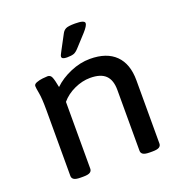

<svg xmlns="http://www.w3.org/2000/svg" viewBox="-130 -829 887 942"><g transform="rotate(-20 313.5 -358.0)"><path d="M132 2Q107 2 97 -4.5Q87 -11 87 -23V-365Q87 -428 81.5 -457Q76 -486 76 -496Q76 -506 90.5 -511.5Q105 -517 122.5 -519Q140 -521 149 -521Q164 -521 170.5 -505.5Q177 -490 184 -452Q219 -486 270.5 -508Q322 -530 373 -530Q460 -530 506 -484.5Q552 -439 552 -353V-23Q552 -11 542 -4.5Q532 2 507 2H493Q468 2 458 -4.5Q448 -11 448 -23V-341Q448 -392 422.5 -417Q397 -442 342 -442Q301 -442 259.5 -423Q218 -404 191 -372V-23Q191 -11 181 -4.5Q171 2 146 2ZM271 -575Q244 -575 244 -588Q244 -593 247.5 -599.5Q251 -606 256 -616L296 -691Q303 -705 315.5 -711.5Q328 -718 364 -718Q414 -718 414 -702Q414 -689 389 -661L334 -601Q319 -584 306.5 -579.5Q294 -575 271 -575Z"/></g></svg>

Font: Asap Semi Expanded Medium
Style: Regular
Weight: 500
Width: 6
Designer: Pablo Cosgaya
Foundry: Omnibus-Type
Version: Version 3.001; ttfautohint (v1.8.4.7-5d5b)